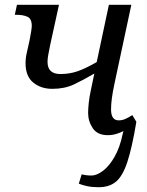

<svg xmlns="http://www.w3.org/2000/svg" viewBox="-20 -556 615 804"><path d="M393 228Q366 228 345 223.5Q324 219 310 213L322 174Q341 179 363 179Q385 179 411 159.5Q437 140 459.5 101Q482 62 494 4L497 -7Q483 0 466.5 5Q450 10 431 10Q388 10 368.5 -19Q349 -48 349 -83Q349 -99 351.5 -124Q354 -149 361 -181L375 -248Q327 -220 288.5 -202Q250 -184 199 -184Q151 -184 119 -210.5Q87 -237 87 -291Q87 -314 92.5 -336.5Q98 -359 104 -388Q113 -434 113 -448Q113 -478 94.5 -486Q76 -494 50 -494H42L51 -536H227L190 -367Q185 -343 182 -326Q179 -309 179 -297Q179 -246 233 -246Q271 -246 304.5 -257.5Q338 -269 385 -296L436 -536H530L459 -204Q452 -171 448.5 -145Q445 -119 445 -98Q445 -52 477 -52Q491 -52 504 -57.5Q517 -63 534 -74L551 -46Q533 62 513.5 121.5Q494 181 466 204.5Q438 228 393 228Z"/></svg>

Font: Noto Serif SemiCondensed
Style: Italic
Weight: 400
Width: 4
Italic angle: -12°
Designer: Monotype Design Team
Foundry: Monotype Imaging Inc.
Version: Version 2.013